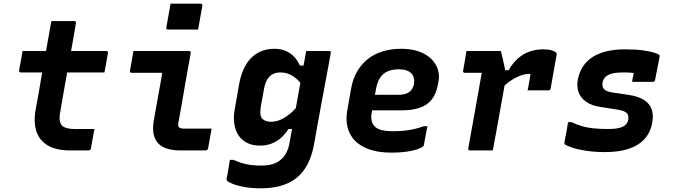

<svg xmlns="http://www.w3.org/2000/svg" viewBox="-20 -814 3640 1039"><path d="M102 -538H555Q560 -538 562.5 -535Q565 -532 564 -527Q561 -509 558 -492Q555 -475 552 -458Q549 -441 545 -422H92Q90 -422 88 -423Q86 -424 85 -425.5Q84 -427 83.5 -429Q83 -431 83 -433Q87 -452 90 -469Q93 -486 96 -502.5Q99 -519 102 -538ZM491 -116Q486 -90 481.5 -63.5Q477 -37 472 -11Q471 -6 467.5 -3Q464 0 459 0Q456 0 444 0Q432 0 415 0Q398 0 382.5 0Q367 0 356 0Q307 0 269 -13Q231 -26 206 -53Q181 -80 172 -121Q163 -162 172 -216Q181 -264 189.5 -312.5Q198 -361 206 -408.5Q214 -456 223 -504Q232 -552 240 -600Q244 -625 249 -650Q254 -675 258 -700Q289 -700 320.5 -700Q352 -700 382 -700Q386 -700 388 -698.5Q390 -697 391 -694.5Q392 -692 391 -689Q381 -630 370.5 -570.5Q360 -511 349 -451.5Q338 -392 327.5 -333Q317 -274 307 -214Q301 -185 303 -165.5Q305 -146 316 -134Q326 -125 342 -120.5Q358 -116 381 -116Q393 -116 410 -116Q427 -116 443.5 -116Q460 -116 473 -116Z M702 -538Q753 -538 803 -538Q853 -538 902.5 -538Q952 -538 1003 -538Q1006 -538 1008 -537Q1010 -536 1011.5 -533.5Q1013 -531 1012 -527Q1004 -481 995.5 -434.5Q987 -388 979 -341Q971 -294 963 -247.5Q955 -201 946 -154Q944 -144 944 -137Q944 -130 949 -125Q953 -121 960 -119.5Q967 -118 977 -118Q1007 -118 1042 -118Q1077 -118 1105 -118H1125Q1120 -91 1115.5 -64Q1111 -37 1106 -11Q1105 -6 1101.5 -3Q1098 0 1093 0Q1084 0 1062 0Q1040 0 1012 0Q984 0 958 0Q910 0 878.5 -11.5Q847 -23 830.5 -45Q814 -67 810 -96Q806 -125 812 -160Q818 -193 823.5 -225.5Q829 -258 835 -290.5Q841 -323 847 -355.5Q853 -388 858 -420H836Q811 -420 787.5 -420Q764 -420 740.5 -420Q717 -420 692 -420Q687 -420 684.5 -423Q682 -426 683 -431Q688 -458 693 -485Q698 -512 702 -538ZM903 -794Q922 -794 942.5 -794Q963 -794 984.5 -794Q1006 -794 1026.5 -794Q1047 -794 1066 -794Q1071 -794 1073.5 -791Q1076 -788 1075 -783L1052 -654Q1033 -654 1012.5 -654Q992 -654 970.5 -654Q949 -654 928.5 -654Q908 -654 889 -654Q884 -654 881.5 -657Q879 -660 880 -665Z M1465 -550Q1501 -550 1527.5 -538Q1554 -526 1572.5 -506Q1591 -486 1603 -459H1640L1617 -352Q1587 -391 1558 -406.5Q1529 -422 1498 -422Q1475 -422 1456.5 -413Q1438 -404 1426.5 -384.5Q1415 -365 1409 -335L1391 -235Q1387 -211 1389.5 -195Q1392 -179 1401 -170Q1409 -163 1420.5 -159Q1432 -155 1446 -155Q1472 -155 1496.5 -165.5Q1521 -176 1545.5 -195.5Q1570 -215 1593 -243L1572 -116H1541Q1523 -88 1500.5 -68Q1478 -48 1449.5 -37Q1421 -26 1387 -26Q1349 -26 1320 -39.5Q1291 -53 1272.5 -79Q1254 -105 1248 -142.5Q1242 -180 1251 -227L1273 -353Q1282 -405 1299.5 -442Q1317 -479 1341 -502.5Q1365 -526 1396.5 -538Q1428 -550 1465 -550ZM1637 -538Q1668 -538 1699.5 -538Q1731 -538 1761 -538Q1765 -538 1767 -536.5Q1769 -535 1770 -533Q1771 -531 1770 -527Q1758 -460 1746.5 -399Q1735 -338 1724 -279Q1713 -220 1702 -159.5Q1691 -99 1679 -31Q1664 50 1627.5 102.5Q1591 155 1532 180Q1473 205 1390 205Q1341 205 1302.5 198Q1264 191 1240.5 181.5Q1217 172 1209 165Q1208 163 1207 160.5Q1206 158 1206 155Q1212 127 1215.5 103Q1219 79 1224 51H1243Q1268 62 1291 69Q1314 76 1339 79Q1364 82 1392 82Q1431 82 1458.5 73Q1486 64 1505 45Q1517 34 1525 20.5Q1533 7 1539 -10Q1545 -27 1548 -48Q1561 -116 1571 -173.5Q1581 -231 1591.5 -288.5Q1602 -346 1614 -414Q1618 -435 1622 -455.5Q1626 -476 1629.5 -496.5Q1633 -517 1637 -538Z M2151 -550Q2205 -550 2246 -535.5Q2287 -521 2313 -496Q2339 -471 2349.5 -438Q2360 -405 2352 -368L2349 -353Q2340 -305 2316 -275Q2292 -245 2252 -231Q2212 -217 2154 -217Q2128 -217 2099.5 -217Q2071 -217 2040 -217Q2009 -217 1976 -217L1918 -211L1929 -301Q1971 -301 2007 -301Q2043 -301 2075.5 -301Q2108 -301 2139 -301Q2172 -301 2193 -315Q2214 -329 2220 -359Q2223 -377 2219.5 -391.5Q2216 -406 2206 -417Q2195 -428 2178.5 -433.5Q2162 -439 2138 -439Q2104 -439 2079 -428.5Q2054 -418 2038 -395Q2022 -372 2015 -334L1992 -208Q1987 -183 1990.5 -164Q1994 -145 2005 -133Q2018 -117 2043.5 -110.5Q2069 -104 2109 -104Q2142 -104 2170 -107Q2198 -110 2223 -116Q2248 -122 2274 -131H2293Q2288 -107 2283.5 -81.5Q2279 -56 2274 -31Q2274 -28 2273 -26Q2272 -24 2270 -22Q2261 -14 2237.5 -6Q2214 2 2178.5 7Q2143 12 2099 12Q2031 12 1981.5 -4.5Q1932 -21 1901.5 -52Q1871 -83 1860.5 -126Q1850 -169 1860 -221L1880 -335Q1889 -386 1911.5 -425.5Q1934 -465 1968.5 -493Q2003 -521 2049 -535.5Q2095 -550 2151 -550Z M2504 -538Q2512 -538 2530.5 -538Q2549 -538 2573 -538Q2597 -538 2620.5 -538Q2644 -538 2663 -538Q2682 -538 2690 -538Q2690 -538 2693.5 -525Q2697 -512 2701.5 -492.5Q2706 -473 2710 -453.5Q2714 -434 2717 -420.5Q2720 -407 2720 -407Q2715 -375 2708 -337.5Q2701 -300 2694 -260Q2687 -220 2679.5 -179Q2672 -138 2665 -98Q2660 -72 2655.5 -47.5Q2651 -23 2647 0Q2617 0 2585.5 0Q2554 0 2523 0Q2520 0 2517.5 -1.5Q2515 -3 2514 -5Q2513 -7 2514 -11Q2520 -46 2527.5 -87Q2535 -128 2543 -172Q2551 -216 2558.5 -259.5Q2566 -303 2573.5 -344Q2581 -385 2587 -420H2568Q2556 -420 2543.5 -420Q2531 -420 2519 -420Q2507 -420 2494 -420Q2491 -420 2489 -421.5Q2487 -423 2486 -425.5Q2485 -428 2486 -431Q2491 -458 2495.5 -484.5Q2500 -511 2504 -538ZM2919 -547Q2946 -547 2964 -542Q2982 -537 2989 -530Q2991 -528 2991.5 -526.5Q2992 -525 2992.5 -523.5Q2993 -522 2992.5 -520.5Q2992 -519 2992 -517L2960 -337Q2959 -333 2958.5 -331Q2958 -329 2956 -327.5Q2954 -326 2952 -325.5Q2950 -325 2947 -325Q2919 -325 2891 -325Q2863 -325 2835 -325L2839 -344Q2842 -361 2845 -378Q2848 -395 2851 -413Q2849 -413 2847 -413.5Q2845 -414 2841 -414Q2822 -414 2796 -404.5Q2770 -395 2742.5 -376.5Q2715 -358 2689 -330L2687 -434H2732Q2754 -472 2782 -497Q2810 -522 2844.5 -534.5Q2879 -547 2919 -547Z M3363 -547Q3420 -547 3459 -541.5Q3498 -536 3520 -529Q3542 -522 3548 -516Q3550 -515 3550 -512Q3550 -509 3549 -505L3525 -382Q3525 -376 3521 -373.5Q3517 -371 3511 -371Q3483 -371 3455.5 -371Q3428 -371 3401 -371L3402 -382Q3404 -393 3406 -402Q3408 -411 3410 -418Q3397 -421 3383 -421.5Q3369 -422 3351 -422Q3323 -422 3303 -418.5Q3283 -415 3270.5 -408Q3258 -401 3250.5 -391Q3243 -381 3241 -368Q3238 -354 3242 -343Q3246 -332 3258 -324.5Q3270 -317 3292 -314L3379 -301Q3434 -293 3465 -273Q3496 -253 3506.5 -222.5Q3517 -192 3510 -153Q3501 -98 3468 -62Q3435 -26 3381.5 -8.5Q3328 9 3256 9Q3196 9 3148.5 1.5Q3101 -6 3072.5 -16.5Q3044 -27 3036 -33Q3035 -35 3034.5 -37Q3034 -39 3034 -42Q3040 -73 3045 -99.5Q3050 -126 3054 -153H3073Q3102 -139 3130 -131Q3158 -123 3191 -119.5Q3224 -116 3269 -116Q3309 -116 3332 -122Q3355 -128 3366 -139.5Q3377 -151 3380 -166Q3382 -181 3378.5 -191.5Q3375 -202 3361 -209.5Q3347 -217 3320 -221L3231 -235Q3182 -242 3152 -263Q3122 -284 3111 -315Q3100 -346 3107 -384Q3115 -425 3135.5 -455.5Q3156 -486 3188.5 -506.5Q3221 -527 3265 -537Q3309 -547 3363 -547Z"/></svg>

Font: RecMonoLinear Nerd Font Mono
Style: Bold Italic
Weight: 700
Italic angle: -10°
Monospace: yes
Version: Version 1.085; ttfautohint (v1.8.4.7-5d5b);Nerd Fonts 3.2.1